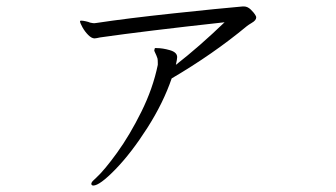

<svg xmlns="http://www.w3.org/2000/svg" viewBox="-20 -525 1040 595"><path d="M772 -477Q774 -474 774 -471Q774 -462 760 -454Q750 -448 745 -444Q640 -357 512 -282Q486 -206 436.5 -128.5Q387 -51 338 -0.5Q289 50 269 50Q266 50 264 48Q263 46 263 45Q263 40 269.5 34Q276 28 278 26Q304 2 343 -52Q382 -106 418 -178.5Q454 -251 469 -324V-330Q469 -340 468 -344Q465 -353 461.5 -360Q458 -367 458 -369L460 -376Q460 -376 465 -376Q484 -376 506.5 -369.5Q529 -363 529 -348Q529 -342 525 -324Q598 -381 676 -456Q430 -429 290 -409Q285 -408 280.5 -407Q276 -406 273 -406Q264 -406 253.5 -416.5Q243 -427 235.5 -440.5Q228 -454 228 -459Q228 -460 228 -460Q229 -461 232 -461Q237 -461 246 -459Q255 -457 259 -455Q268 -453 272 -453L280 -454Q372 -468 517 -483.5Q662 -499 732 -505H736Q747 -505 757 -495.5Q767 -486 772 -477Z"/></svg>

Font: JyunsaiKaai Light
Style: Regular
Weight: 300
Designer: Fontworks Inc.
Version: Version 0.030;April 7, 2024;FontCreator 14.0.0.2901 64-bit